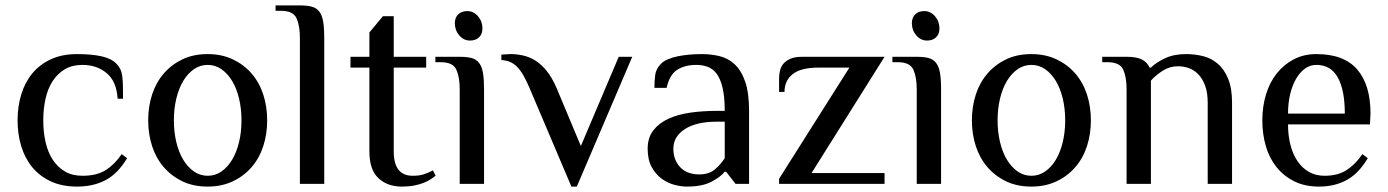

<svg xmlns="http://www.w3.org/2000/svg" viewBox="-20 -680 5131 710"><path d="M265 -480Q318 -480 354.5 -472Q391 -464 410 -445Q419 -436 424.5 -425Q430 -414 432 -399Q434 -384 434.5 -363.5Q435 -343 435 -315H415Q411 -379 374.5 -409.5Q338 -440 285 -440Q247 -440 220 -424Q193 -408 175 -380.5Q157 -353 148.5 -315.5Q140 -278 140 -235Q140 -192 148.5 -154.5Q157 -117 175 -89.5Q193 -62 220 -46Q247 -30 285 -30Q338 -30 371 -51Q404 -72 430 -110L450 -95Q416 -38 370.5 -14Q325 10 265 10Q209 10 167.5 -9.5Q126 -29 99 -62Q72 -95 58.5 -139.5Q45 -184 45 -235Q45 -286 58.5 -330.5Q72 -375 99 -408Q126 -441 167.5 -460.5Q209 -480 265 -480Z M873 -235Q873 -278 864 -315.5Q855 -353 838.5 -380.5Q822 -408 799 -424Q776 -440 748 -440Q720 -440 697 -424Q674 -408 657.5 -380.5Q641 -353 632 -315.5Q623 -278 623 -235Q623 -192 632 -154.5Q641 -117 657.5 -89.5Q674 -62 697 -46Q720 -30 748 -30Q776 -30 799 -46Q822 -62 838.5 -89.5Q855 -117 864 -154.5Q873 -192 873 -235ZM528 -235Q528 -286 542.5 -330.5Q557 -375 585.5 -408Q614 -441 654.5 -460.5Q695 -480 748 -480Q800 -480 841 -460.5Q882 -441 910.5 -408Q939 -375 953.5 -330.5Q968 -286 968 -235Q968 -184 953.5 -139.5Q939 -95 910.5 -62Q882 -29 841 -9.5Q800 10 748 10Q695 10 654.5 -9.5Q614 -29 585.5 -62Q557 -95 542.5 -139.5Q528 -184 528 -235Z M1179 0H1089V-540Q1089 -585 1076.5 -612.5Q1064 -640 1019 -640H999V-660H1089Q1115 -660 1132.5 -655.5Q1150 -651 1160.5 -637.5Q1171 -624 1175 -600.5Q1179 -577 1179 -540Z M1346 -430H1276V-470H1346V-560L1396 -620H1436V-470H1556V-430H1436V-120Q1436 -30 1506 -30Q1532 -30 1549 -36Q1566 -42 1581 -50L1591 -30Q1583 -24 1572.5 -17Q1562 -10 1547 -4Q1532 2 1512 6Q1492 10 1466 10Q1413 10 1379.5 -21Q1346 -52 1346 -120Z M1770 0H1680V-350Q1680 -395 1667.5 -422.5Q1655 -450 1610 -450H1590V-470H1680Q1706 -470 1723.5 -465.5Q1741 -461 1751.5 -447.5Q1762 -434 1766 -410.5Q1770 -387 1770 -350ZM1764 -575Q1764 -554 1751.5 -542Q1739 -530 1718 -530Q1695 -530 1678.5 -549Q1662 -568 1662 -594Q1662 -615 1674.5 -627Q1687 -639 1708 -639Q1731 -639 1747.5 -620Q1764 -601 1764 -575Z M2128 -140 2268 -470H2318L2113 10H2093L1938 -355Q1926 -383 1915 -402Q1904 -421 1892 -433Q1880 -445 1866 -451Q1852 -457 1834 -458V-478Q1838 -478 1849.5 -479Q1861 -480 1868 -480Q1890 -480 1913.5 -475Q1937 -470 1959 -456.5Q1981 -443 2001 -418.5Q2021 -394 2038 -355Z M2660 -230H2630Q2555 -230 2512.5 -202.5Q2470 -175 2470 -130Q2470 -106 2478 -88Q2486 -70 2499 -58Q2512 -46 2529 -40.5Q2546 -35 2565 -35Q2602 -35 2623.5 -53.5Q2645 -72 2660 -95ZM2700 0 2665 -45H2660Q2645 -26 2611 -8Q2577 10 2520 10Q2499 10 2474 3.5Q2449 -3 2427 -19Q2405 -35 2390 -62Q2375 -89 2375 -130Q2375 -171 2396 -198Q2417 -225 2452 -241Q2487 -257 2533 -263.5Q2579 -270 2630 -270H2660Q2660 -322 2652 -355.5Q2644 -389 2630 -407.5Q2616 -426 2596.5 -433Q2577 -440 2555 -440Q2513 -440 2484.5 -422Q2456 -404 2445 -355H2400Q2400 -381 2403 -403.5Q2406 -426 2425 -445Q2434 -454 2450.5 -461Q2467 -468 2487 -472Q2507 -476 2529.5 -478Q2552 -480 2575 -480Q2609 -480 2640.5 -472.5Q2672 -465 2696.5 -442.5Q2721 -420 2735.5 -378.5Q2750 -337 2750 -270V0Z M3251 -470 2981 -40H3251V0H2861V-19L3121 -430H3006Q2942 -430 2911.5 -406Q2881 -382 2881 -340H2861V-390Q2861 -405 2864.5 -419.5Q2868 -434 2877.5 -445Q2887 -456 2903.5 -463Q2920 -470 2946 -470Z M3460 0H3370V-350Q3370 -395 3357.5 -422.5Q3345 -450 3300 -450H3280V-470H3370Q3396 -470 3413.5 -465.5Q3431 -461 3441.5 -447.5Q3452 -434 3456 -410.5Q3460 -387 3460 -350ZM3454 -575Q3454 -554 3441.5 -542Q3429 -530 3408 -530Q3385 -530 3368.5 -549Q3352 -568 3352 -594Q3352 -615 3364.5 -627Q3377 -639 3398 -639Q3421 -639 3437.5 -620Q3454 -601 3454 -575Z M3919 -235Q3919 -278 3910 -315.5Q3901 -353 3884.5 -380.5Q3868 -408 3845 -424Q3822 -440 3794 -440Q3766 -440 3743 -424Q3720 -408 3703.5 -380.5Q3687 -353 3678 -315.5Q3669 -278 3669 -235Q3669 -192 3678 -154.5Q3687 -117 3703.5 -89.5Q3720 -62 3743 -46Q3766 -30 3794 -30Q3822 -30 3845 -46Q3868 -62 3884.5 -89.5Q3901 -117 3910 -154.5Q3919 -192 3919 -235ZM3574 -235Q3574 -286 3588.5 -330.5Q3603 -375 3631.5 -408Q3660 -441 3700.5 -460.5Q3741 -480 3794 -480Q3846 -480 3887 -460.5Q3928 -441 3956.5 -408Q3985 -375 3999.5 -330.5Q4014 -286 4014 -235Q4014 -184 3999.5 -139.5Q3985 -95 3956.5 -62Q3928 -29 3887 -9.5Q3846 10 3794 10Q3741 10 3700.5 -9.5Q3660 -29 3631.5 -62Q3603 -95 3588.5 -139.5Q3574 -184 3574 -235Z M4146 -350Q4146 -395 4133.5 -422.5Q4121 -450 4076 -450H4056V-470H4146Q4184 -470 4203.5 -459.5Q4223 -449 4231 -430H4236Q4255 -449 4288 -464.5Q4321 -480 4366 -480Q4398 -480 4428.5 -472.5Q4459 -465 4483 -444.5Q4507 -424 4521.5 -389Q4536 -354 4536 -300V0H4446V-300Q4446 -337 4436.5 -363Q4427 -389 4411.5 -405Q4396 -421 4376.5 -428Q4357 -435 4336 -435Q4306 -435 4280.5 -419Q4255 -403 4236 -382V0H4146Z M5046 -220H4743Q4743 -179 4752 -144Q4761 -109 4778.5 -83.5Q4796 -58 4821 -44Q4846 -30 4878 -30Q4927 -30 4959.5 -51Q4992 -72 5018 -110L5038 -95Q5004 -38 4959.5 -14Q4915 10 4858 10Q4805 10 4766 -9.5Q4727 -29 4700.5 -62Q4674 -95 4661 -139.5Q4648 -184 4648 -235Q4648 -286 4661.5 -330.5Q4675 -375 4701 -408Q4727 -441 4764 -460.5Q4801 -480 4848 -480Q4950 -480 4999 -423Q5048 -366 5048 -260ZM4953 -260Q4953 -347 4927 -393.5Q4901 -440 4848 -440Q4825 -440 4806 -426.5Q4787 -413 4773 -389Q4759 -365 4751 -332Q4743 -299 4743 -260Z"/></svg>

Font: Philosopher
Style: Regular
Weight: 400
Designer: Jovanny Lemonad
Foundry: Jovanny Lemonad
Version: Version 1.000